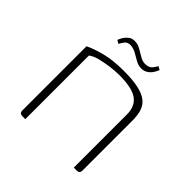

<svg xmlns="http://www.w3.org/2000/svg" viewBox="-143 -630 745 745"><g transform="rotate(45 229.5 -257.5)"><path d="M83 0Q67 0 67 -16V-368Q96 -382 137.5 -392.5Q179 -403 236 -403Q286 -403 317.5 -396Q349 -389 366.5 -375Q384 -361 390.5 -339.5Q397 -318 397 -289V-17Q397 -12 395.5 -7.5Q394 -3 389.5 -1.5Q385 0 379 0H365V-292Q365 -336 336 -357.5Q307 -379 236 -379Q214 -379 187.5 -375.5Q161 -372 137 -366Q113 -360 99 -349V0ZM277 -457Q261 -457 246 -466Q231 -475 215 -483.5Q199 -492 184 -492Q168 -492 160 -481Q152 -470 148 -462L134 -470Q136 -474 139 -481Q142 -488 148.5 -496Q155 -504 163.5 -509.5Q172 -515 186 -515Q202 -515 217.5 -506Q233 -497 247.5 -488.5Q262 -480 276 -480Q297 -480 306.5 -492Q316 -504 319 -511L333 -503Q331 -499 327.5 -491.5Q324 -484 317.5 -476Q311 -468 301 -462.5Q291 -457 277 -457Z"/></g></svg>

Font: Genos Thin ExtraLight
Style: Regular
Weight: 250
Version: Version 1.010